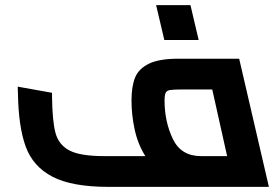

<svg xmlns="http://www.w3.org/2000/svg" viewBox="-20 -729 1091 749"><path d="M1029 0H404Q261 0 185 -39.5Q109 -79 80.5 -156.5Q52 -234 50 -365Q50 -380 49 -391L183 -367V-353Q184 -257 196.5 -210.5Q209 -164 251 -142Q293 -120 386 -120H547Q518 -166 505.5 -223Q493 -280 493 -337Q493 -392 507 -426.5Q521 -461 561 -480.5Q601 -500 676 -500H913ZM866 -120 808 -380H694Q658 -380 644.5 -378Q631 -376 626.5 -367.5Q622 -359 622 -336Q622 -255 654 -187.5Q686 -120 764 -120ZM589 -709H723L755 -573H621Z"/></svg>

Font: Cairo
Style: Bold Italic
Weight: 700
Italic angle: -13°
Designer: Mohamed Gaber, Accademia di Belle Arti di Urbino and others
Foundry: Kief Type Foundry, Accademia di Belle Arti di Urbino and others
Version: Version 3.011